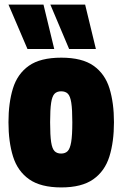

<svg xmlns="http://www.w3.org/2000/svg" viewBox="-20 -809 535 839"><path d="M17 -275Q17 -359 36.5 -422.5Q56 -486 106 -521.5Q156 -557 248 -557Q339 -557 389 -521.5Q439 -486 458.5 -422.5Q478 -359 478 -275Q478 -189 458 -125Q438 -61 387.5 -25.5Q337 10 248 10Q158 10 107.5 -25.5Q57 -61 37 -125Q17 -189 17 -275ZM199 -275Q199 -217 203.5 -188Q208 -159 218.5 -148.5Q229 -138 247 -138Q265 -138 275.5 -148.5Q286 -159 291 -188Q296 -217 296 -275Q296 -331 291.5 -360Q287 -389 276.5 -399.5Q266 -410 247 -410Q229 -410 218.5 -399.5Q208 -389 203.5 -360Q199 -331 199 -275ZM100 -595 17 -789H170L217 -595ZM282 -595 200 -789H352L399 -595Z"/></svg>

Font: Georama SemiCondensed ExtraBold
Style: Regular
Weight: 800
Width: 4
Designer: Jean-Baptiste Levee
Foundry: Production Type
Version: Version 1.000